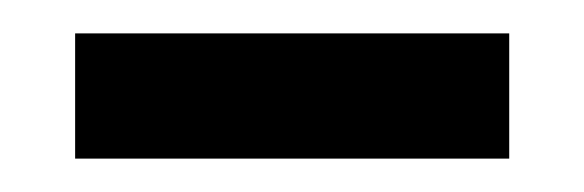

<svg xmlns="http://www.w3.org/2000/svg" viewBox="-20 -330 350 115"><path d="M25 -235V-310H285V-235Z"/></svg>

Font: Noto Serif Old Uyghur
Style: Regular
Weight: 400
Designer: Lewis McGuffie
Foundry: Google LLC
Version: Version 1.003; ttfautohint (v1.8.4.7-5d5b)